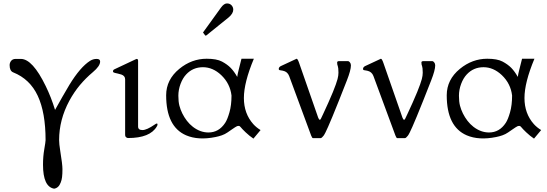

<svg xmlns="http://www.w3.org/2000/svg" viewBox="-20 -799 3219 1129"><path d="M298.3 310.5Q232.9 299.3 232.9 169.4Q232.9 121.1 240.5 77.9Q248 34.7 248 24.9Q248 -136.7 202.1 -235.4Q156.2 -334 57.6 -373.5Q36.6 -381.8 36.6 -416Q36.6 -430.2 45.7 -441.4Q54.7 -452.6 72.3 -452.6H102.5Q171.4 -452.6 249 -292.5Q280.8 -227.5 303.7 -152.8Q325.7 -191.4 346.4 -228.8Q367.2 -266.1 388.2 -300.3Q452.1 -404.8 509.8 -441.4Q527.8 -452.6 548.3 -452.6Q568.8 -452.6 568.8 -437Q568.8 -410.6 526.1 -374.8Q483.4 -338.9 449.2 -297.9Q415 -256.8 387.7 -206.5Q327.6 -94.7 327.6 24.4Q327.6 46.4 334 86.9Q347.2 167.5 347.2 195.6Q347.2 223.6 345 241.9Q342.8 260.3 336.9 274.4Q325.2 306.2 298.3 310.5Z M889.6 -66.4Q898.4 -72.8 902.3 -72.8Q906.2 -72.8 906.2 -66.4Q906.2 -62 902.3 -55.7Q862.8 12.7 732.9 12.7Q728 12.7 721.9 8.3Q715.8 3.9 715.8 -7.3V-332.5Q715.8 -353 693.4 -360.8Q683.6 -364.3 672.4 -366.5Q661.1 -368.7 654.5 -370.6Q647.9 -372.6 646.2 -374.3Q644.5 -376 644.5 -379.9Q644.5 -387.2 651.9 -391.1L776.4 -449.7Q782.2 -452.6 783.7 -452.6Q792 -452.6 792 -440.9V-54.7Q792 -34.2 817.9 -34.2Q842.8 -34.2 889.6 -66.4Z M1472.7 -453.6Q1414.1 -313.5 1414.1 -222.7Q1414.1 -131.3 1469.2 -69.3Q1487.8 -48.8 1512.2 -34.2L1470.2 16.1Q1446.3 0 1424.1 -21.2Q1401.9 -42.5 1396 -50.5Q1390.1 -58.6 1384 -58.6Q1377.9 -58.6 1373.5 -56.9Q1369.1 -55.2 1362.1 -50.5Q1355 -45.9 1344 -38.3Q1333 -30.8 1317.9 -20.3Q1302.7 -9.8 1284.7 -3.4Q1266.6 2.9 1247.1 6.8Q1146 27.3 1074.2 -3.4Q957 -54.2 957 -238.8Q957 -330.6 1034.2 -394Q1106.9 -453.6 1195.3 -453.6Q1253.9 -453.6 1285.2 -437Q1316.4 -420.4 1336.7 -399.7Q1356.9 -378.9 1375 -346.7Q1376.5 -361.8 1383.3 -387.7Q1396.5 -437 1399.9 -453.6ZM1114.3 -53.2Q1157.7 -20 1205.6 -20Q1267.1 -20 1304.2 -76.7Q1317.4 -96.7 1329.3 -138.7Q1341.3 -180.7 1341.3 -237.3Q1333 -307.6 1280.8 -357.4Q1231.4 -403.8 1173.3 -403.8Q1114.3 -403.8 1074.7 -361.3Q1054.2 -339.4 1041.5 -305.2Q1028.8 -271 1028.8 -236.1Q1028.8 -201.2 1034.9 -177.7Q1041 -154.3 1052.2 -131.6Q1063.5 -108.9 1079.1 -88.6Q1094.7 -68.4 1114.3 -53.2ZM1175.8 -605Q1173.8 -606.9 1173.8 -607.9Q1173.8 -608.9 1175.8 -610.8L1279.8 -754.9Q1297.4 -778.8 1314.5 -778.8Q1331.5 -778.8 1341.6 -767.8Q1351.6 -756.8 1351.6 -742.2Q1351.6 -719.7 1324.7 -696.8L1193.4 -590.8Q1190.9 -589.4 1189.5 -589.4Q1188 -589.4 1186.5 -590.8Z M1973.1 -439.5H2027.3Q2031.2 -439.5 2037.4 -432.4Q2043.5 -425.3 2043.5 -414.6Q2043.5 -386.7 2019.8 -326.2Q1996.1 -265.6 1973.6 -209Q1951.2 -152.3 1935.3 -114.5Q1919.4 -76.7 1909.7 -54.4Q1899.9 -32.2 1894 -20.5Q1885.7 -4.4 1882.8 -1.2Q1879.9 2 1874.8 7.6Q1869.6 13.2 1865.7 13.2H1820.3Q1815.4 13.2 1809.6 -2L1680.2 -352.1Q1670.4 -377.9 1643.1 -383.3Q1633.3 -385.3 1626.2 -386.2Q1619.1 -387.2 1619.1 -393.6Q1619.1 -403.8 1630.9 -410.2L1724.1 -453.6Q1730.5 -453.6 1739.3 -427.7L1851.1 -106.9Q1860.8 -82 1870.6 -108.4Q1871.6 -110.8 1883.1 -135Q1894.5 -159.2 1910.6 -195.1Q1926.8 -231 1937.5 -257.6Q1948.2 -284.2 1954.8 -302.7Q1961.4 -321.3 1964.8 -334Q1970.2 -354.5 1970.2 -371.6Q1970.2 -388.7 1969 -397.2Q1967.8 -405.8 1966.3 -410.4Q1964.8 -415 1963.6 -418.7Q1962.4 -422.4 1962.4 -430.9Q1962.4 -439.5 1973.1 -439.5Z M2468.8 -439.5H2522.9Q2526.9 -439.5 2533 -432.4Q2539.1 -425.3 2539.1 -414.6Q2539.1 -386.7 2515.4 -326.2Q2491.7 -265.6 2469.2 -209Q2446.8 -152.3 2430.9 -114.5Q2415 -76.7 2405.3 -54.4Q2395.5 -32.2 2389.6 -20.5Q2381.3 -4.4 2378.4 -1.2Q2375.5 2 2370.4 7.6Q2365.2 13.2 2361.3 13.2H2315.9Q2311 13.2 2305.2 -2L2175.8 -352.1Q2166 -377.9 2138.7 -383.3Q2128.9 -385.3 2121.8 -386.2Q2114.7 -387.2 2114.7 -393.6Q2114.7 -403.8 2126.5 -410.2L2219.7 -453.6Q2226.1 -453.6 2234.9 -427.7L2346.7 -106.9Q2356.4 -82 2366.2 -108.4Q2367.2 -110.8 2378.7 -135Q2390.1 -159.2 2406.2 -195.1Q2422.4 -231 2433.1 -257.6Q2443.8 -284.2 2450.4 -302.7Q2457 -321.3 2460.4 -334Q2465.8 -354.5 2465.8 -371.6Q2465.8 -388.7 2464.6 -397.2Q2463.4 -405.8 2461.9 -410.4Q2460.4 -415 2459.2 -418.7Q2458 -422.4 2458 -430.9Q2458 -439.5 2468.8 -439.5Z M3122.6 -453.6Q3064 -313.5 3064 -222.7Q3064 -131.3 3119.1 -69.3Q3137.7 -48.8 3162.1 -34.2L3120.1 16.1Q3096.2 0 3074 -21.2Q3051.8 -42.5 3045.9 -50.5Q3040 -58.6 3033.9 -58.6Q3027.8 -58.6 3023.4 -56.9Q3019 -55.2 3012 -50.5Q3004.9 -45.9 2993.9 -38.3Q2982.9 -30.8 2967.8 -20.3Q2952.6 -9.8 2934.6 -3.4Q2916.5 2.9 2897 6.8Q2795.9 27.3 2724.1 -3.4Q2606.9 -54.2 2606.9 -238.8Q2606.9 -330.6 2684.1 -394Q2756.8 -453.6 2845.2 -453.6Q2903.8 -453.6 2935.1 -437Q2966.3 -420.4 2986.6 -399.7Q3006.8 -378.9 3024.9 -346.7Q3026.4 -361.8 3033.2 -387.7Q3046.4 -437 3049.8 -453.6ZM2764.2 -53.2Q2807.6 -20 2855.5 -20Q2917 -20 2954.1 -76.7Q2967.3 -96.7 2979.2 -138.7Q2991.2 -180.7 2991.2 -237.3Q2982.9 -307.6 2930.7 -357.4Q2881.3 -403.8 2823.2 -403.8Q2764.2 -403.8 2724.6 -361.3Q2704.1 -339.4 2691.4 -305.2Q2678.7 -271 2678.7 -236.1Q2678.7 -201.2 2684.8 -177.7Q2690.9 -154.3 2702.1 -131.6Q2713.4 -108.9 2729 -88.6Q2744.6 -68.4 2764.2 -53.2Z"/></svg>

Font: Cardo-Italic
Style: Italic
Weight: 400
Italic angle: -12°
Designer: David J. Perry
Foundry: David J. Perry
Version: Version 0.991